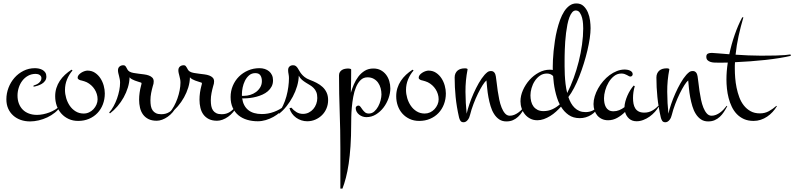

<svg xmlns="http://www.w3.org/2000/svg" viewBox="-20 -688 4625 1118"><path d="M333 -69.8Q320.3 -48.8 300 -32.5Q279.8 -16.1 255.6 -4.6Q231.4 6.8 205.3 12.9Q179.2 19 155.3 19Q126 19 100.8 10.3Q75.7 1.5 56.9 -15.4Q38.1 -32.2 27.6 -55.9Q17.1 -79.6 17.1 -109.9Q17.1 -144 29.5 -176.8Q42 -209.5 64.2 -234.9Q86.4 -260.3 116.9 -275.6Q147.5 -291 183.1 -291Q194.8 -291 206.5 -288.6Q218.3 -286.1 228 -280.5Q237.8 -274.9 243.9 -265.6Q250 -256.3 250 -242.2Q250 -228 242.7 -217.5Q235.4 -207 224.1 -200.2Q212.9 -193.4 200 -189.2Q187 -185.1 175.3 -183.1V-189.9Q182.1 -191.9 190.2 -195.3Q198.2 -198.7 205.1 -204.1Q211.9 -209.5 216.6 -216.8Q221.2 -224.1 221.2 -232.9Q221.2 -239.7 218 -244.4Q214.8 -249 210.2 -252Q205.6 -254.9 199.7 -256.3Q193.8 -257.8 188 -257.8Q163.1 -257.8 143.3 -246.8Q123.5 -235.8 109.9 -217.8Q96.2 -199.7 89.1 -177.2Q82 -154.8 82 -131.8Q82 -105.5 90.1 -84.7Q98.1 -64 112.8 -49.3Q127.4 -34.7 148.4 -26.9Q169.4 -19 195.3 -19Q211.9 -19 230.7 -22.7Q249.5 -26.4 267.3 -33.2Q285.2 -40 301.3 -49.8Q317.4 -59.6 329.1 -71.8Z M590.3 -144Q590.3 -109.9 579.1 -80.6Q567.9 -51.3 547.4 -29.8Q526.9 -8.3 498.3 3.9Q469.7 16.1 435.1 16.1Q404.3 16.1 379.6 4.6Q355 -6.8 337.4 -26.4Q319.8 -45.9 310.5 -72Q301.3 -98.1 301.3 -127.9Q301.3 -152.8 308.3 -175.3Q315.4 -197.8 328.1 -217Q340.8 -236.3 358.4 -252.7Q376 -269 396.5 -282.2L402.3 -277.8Q381.8 -253.9 370.1 -225.1Q358.4 -196.3 358.4 -164.1Q358.4 -140.6 365.5 -116.5Q372.6 -92.3 386.2 -72.3Q399.9 -52.2 420.4 -39.6Q440.9 -26.9 467.3 -26.9Q483.9 -26.9 498.5 -33.7Q513.2 -40.5 524.2 -52.2Q535.2 -64 541.7 -78.9Q548.3 -93.8 548.3 -109.9Q548.3 -125.5 543.7 -140.4Q539.1 -155.3 530.8 -168.2Q522.5 -181.2 510.7 -191.7Q499 -202.1 485.4 -209Q477.5 -212.9 470.5 -214.8Q463.4 -216.8 455.1 -219.2Q451.7 -219.7 447.8 -220.9Q443.8 -222.2 440.4 -223.9Q437 -225.6 434.6 -228.5Q432.1 -231.4 432.1 -235.8Q432.1 -244.6 438.5 -252Q444.8 -259.3 453.6 -264.9Q462.4 -270.5 472.2 -273.7Q481.9 -276.9 489.3 -276.9Q514.2 -276.9 533.2 -264.2Q552.2 -251.5 564.9 -231.9Q577.6 -212.4 584 -189Q590.3 -165.5 590.3 -144Z M1007.8 -69.8Q999 -50.3 985.6 -34.7Q972.2 -19 956.5 -8.1Q940.9 2.9 924.3 9Q907.7 15.1 892.6 15.1Q864.3 15.1 844.7 5.4Q825.2 -4.4 813 -21Q800.8 -37.6 795.4 -60.1Q790 -82.5 790 -107.9Q790 -127.4 793 -148.4Q795.9 -169.4 801.3 -189Q802.2 -191.9 803.2 -196Q804.2 -200.2 804.2 -203.1Q804.2 -205.6 801.3 -207Q793 -210 783.7 -212.6Q774.4 -215.3 765.4 -218.8Q756.3 -222.2 748.3 -226.6Q740.2 -231 734.4 -237.8Q733.9 -208.5 724.6 -178.5Q715.3 -148.4 700 -120.8Q684.6 -93.3 664.1 -69.3Q643.6 -45.4 620.6 -27.8L615.7 -32.7Q629.9 -48.3 641.6 -69.8Q653.3 -91.3 661.6 -114.7Q669.9 -138.2 674.6 -162.1Q679.2 -186 679.2 -207Q679.2 -217.8 677.2 -227.3Q675.3 -236.8 673.1 -245.6Q670.9 -254.4 668.9 -262.5Q667 -270.5 667 -278.8Q667 -292.5 675.8 -300.3Q684.6 -308.1 698.2 -308.1Q705.6 -308.1 709.5 -304Q713.4 -299.8 716.3 -293.9Q719.2 -288.1 723.1 -281.7Q727.1 -275.4 734.4 -271Q743.7 -265.6 757.8 -263.2Q772 -260.7 787.6 -258.8Q803.2 -256.8 818.8 -254.9Q834.5 -252.9 846.9 -248.3Q859.4 -243.7 867.2 -235.6Q875 -227.5 875 -213.9Q875 -207 873.8 -200.4Q872.6 -193.8 870.1 -188Q864.3 -167.5 860.1 -146.2Q856 -125 856 -104Q856 -85.9 858.6 -71Q861.3 -56.2 868.7 -45.4Q876 -34.7 888.2 -28.8Q900.4 -22.9 919.4 -22.9Q946.8 -22.9 967.3 -36.4Q987.8 -49.8 1003.4 -71.8Z M1359.4 -69.8Q1350.6 -50.3 1337.2 -34.7Q1323.7 -19 1308.1 -8.1Q1292.5 2.9 1275.9 9Q1259.3 15.1 1244.1 15.1Q1215.8 15.1 1196.3 5.4Q1176.8 -4.4 1164.6 -21Q1152.3 -37.6 1147 -60.1Q1141.6 -82.5 1141.6 -107.9Q1141.6 -127.4 1144.5 -148.4Q1147.5 -169.4 1152.8 -189Q1153.8 -191.9 1154.8 -196Q1155.8 -200.2 1155.8 -203.1Q1155.8 -205.6 1152.8 -207Q1144.5 -210 1135.3 -212.6Q1126 -215.3 1116.9 -218.8Q1107.9 -222.2 1099.9 -226.6Q1091.8 -231 1085.9 -237.8Q1085.4 -208.5 1076.2 -178.5Q1066.9 -148.4 1051.5 -120.8Q1036.1 -93.3 1015.6 -69.3Q995.1 -45.4 972.2 -27.8L967.3 -32.7Q981.4 -48.3 993.2 -69.8Q1004.9 -91.3 1013.2 -114.7Q1021.5 -138.2 1026.1 -162.1Q1030.8 -186 1030.8 -207Q1030.8 -217.8 1028.8 -227.3Q1026.9 -236.8 1024.7 -245.6Q1022.5 -254.4 1020.5 -262.5Q1018.6 -270.5 1018.6 -278.8Q1018.6 -292.5 1027.3 -300.3Q1036.1 -308.1 1049.8 -308.1Q1057.1 -308.1 1061 -304Q1064.9 -299.8 1067.9 -293.9Q1070.8 -288.1 1074.7 -281.7Q1078.6 -275.4 1085.9 -271Q1095.2 -265.6 1109.4 -263.2Q1123.5 -260.7 1139.2 -258.8Q1154.8 -256.8 1170.4 -254.9Q1186 -252.9 1198.5 -248.3Q1210.9 -243.7 1218.8 -235.6Q1226.6 -227.5 1226.6 -213.9Q1226.6 -207 1225.3 -200.4Q1224.1 -193.8 1221.7 -188Q1215.8 -167.5 1211.7 -146.2Q1207.5 -125 1207.5 -104Q1207.5 -85.9 1210.2 -71Q1212.9 -56.2 1220.2 -45.4Q1227.5 -34.7 1239.7 -28.8Q1252 -22.9 1271 -22.9Q1298.3 -22.9 1318.8 -36.4Q1339.4 -49.8 1355 -71.8Z M1641.6 -69.8Q1628.9 -51.3 1611.1 -35.2Q1593.3 -19 1572 -7.3Q1550.8 4.4 1527.6 11.2Q1504.4 18.1 1481 18.1Q1447.8 18.1 1418.9 9.5Q1390.1 1 1368.7 -16.6Q1347.2 -34.2 1335 -60.8Q1322.8 -87.4 1322.8 -123Q1322.8 -158.2 1335.7 -188.7Q1348.6 -219.2 1371.3 -241.9Q1394 -264.6 1424.8 -277.8Q1455.6 -291 1490.7 -291Q1507.3 -291 1521.7 -286.4Q1536.1 -281.7 1546.9 -272.7Q1557.6 -263.7 1563.7 -250.5Q1569.8 -237.3 1569.8 -220.2Q1569.8 -199.7 1561.5 -184.1Q1553.2 -168.5 1539.6 -156.7Q1525.9 -145 1508.5 -137.2Q1491.2 -129.4 1472.4 -124.5Q1453.6 -119.6 1435.3 -117.4Q1417 -115.2 1401.9 -115.2H1390.1Q1396.5 -70.8 1425.3 -47.4Q1454.1 -23.9 1504.9 -23.9Q1541 -23.9 1575.4 -36.6Q1609.9 -49.3 1637.7 -71.8ZM1388.7 -129.9H1400.9Q1418.5 -129.9 1437 -135.5Q1455.6 -141.1 1470.5 -152.1Q1485.4 -163.1 1495.1 -179.2Q1504.9 -195.3 1504.9 -215.8Q1504.9 -235.8 1496.3 -249Q1487.8 -262.2 1466.8 -262.2Q1445.3 -262.2 1430.4 -249.3Q1415.5 -236.3 1406.2 -217.5Q1397 -198.7 1392.8 -178Q1388.7 -157.2 1388.7 -141.1Z M1890.6 -105Q1890.6 -79.6 1881.3 -57.1Q1872.1 -34.7 1855.5 -18.1Q1838.9 -1.5 1816.7 8.3Q1794.4 18.1 1768.6 18.1Q1751.5 18.1 1734.9 12.7Q1718.3 7.3 1704.3 -2.7Q1690.4 -12.7 1680.2 -26.9Q1669.9 -41 1665.5 -58.1L1676.8 -61Q1689.5 -45.4 1706.3 -35.2Q1723.1 -24.9 1744.6 -24.9Q1762.7 -24.9 1778.1 -32.7Q1793.5 -40.5 1804.4 -53.2Q1815.4 -65.9 1821.5 -82.8Q1827.6 -99.6 1827.6 -117.2Q1827.6 -138.2 1821.8 -152.1Q1815.9 -166 1806.4 -175.5Q1796.9 -185.1 1785.2 -192.1Q1773.4 -199.2 1761.5 -206.5Q1749.5 -213.9 1738.5 -223.1Q1727.5 -232.4 1719.7 -247.1Q1719.2 -218.3 1710 -186.5Q1700.7 -154.8 1684.8 -125Q1668.9 -95.2 1648.4 -69.3Q1627.9 -43.5 1605 -25.9L1601.1 -32.7Q1616.7 -49.3 1628.4 -74.2Q1640.1 -99.1 1647.7 -126.7Q1655.3 -154.3 1658.9 -182.1Q1662.6 -210 1662.6 -232.9Q1662.6 -245.1 1660.2 -256.8Q1657.7 -268.6 1657.7 -279.8Q1657.7 -293.5 1665.8 -300.8Q1673.8 -308.1 1686.5 -308.1Q1696.3 -308.1 1702.1 -303.7Q1708 -299.3 1712.9 -292.2Q1717.8 -285.2 1722.7 -276.1Q1727.5 -267.1 1735.1 -257.6Q1742.7 -248 1754.2 -239Q1765.6 -230 1783.7 -223.1Q1804.7 -215.3 1824 -205.3Q1843.3 -195.3 1858.2 -181.6Q1873 -168 1881.8 -149.2Q1890.6 -130.4 1890.6 -105Z M2252.9 -172.9Q2252.9 -145.5 2242.4 -116Q2231.9 -86.4 2213.4 -62Q2194.8 -37.6 2169.2 -21.7Q2143.6 -5.9 2113.3 -5.9Q2102.5 -5.9 2091.6 -9.5Q2080.6 -13.2 2071.5 -20.3Q2062.5 -27.3 2056.9 -37.1Q2051.3 -46.9 2051.3 -59.1Q2051.3 -64.9 2056.2 -69.1Q2061 -73.2 2066.9 -73.2Q2074.2 -73.2 2079.3 -65.9Q2084.5 -58.6 2090.6 -50Q2096.7 -41.5 2105.2 -34.2Q2113.8 -26.9 2127.9 -26.9Q2145.5 -26.9 2159.2 -38.8Q2172.9 -50.8 2182.1 -67.9Q2191.4 -85 2196.3 -104.2Q2201.2 -123.5 2201.2 -138.2Q2201.2 -156.7 2196.3 -174.8Q2191.4 -192.9 2181.4 -206.8Q2171.4 -220.7 2156 -229.2Q2140.6 -237.8 2120.1 -237.8Q2096.2 -237.8 2079.8 -221.7Q2063.5 -205.6 2053 -180.4Q2042.5 -155.3 2036.9 -124Q2031.2 -92.8 2028.6 -62.3Q2025.9 -31.7 2025.4 -5.9Q2024.9 20 2024.9 35.2Q2024.9 106 2021 162.8Q2017.1 219.7 2010.3 265.6Q2003.4 311.5 1994.1 346.9Q1984.9 382.3 1974.1 410.2H1961.9V176.8Q1961.9 69.8 1958 -35.9Q1954.1 -141.6 1954.1 -249Q1954.1 -260.3 1958.7 -267.8Q1963.4 -275.4 1970.9 -280.3Q1978.5 -285.2 1988.3 -287.1Q1998 -289.1 2008.3 -289.1Q2011.2 -289.1 2018.1 -287.8Q2024.9 -286.6 2024.9 -282.2Q2024.9 -248 2024.4 -214.8Q2023.9 -181.6 2022.9 -147.9Q2029.8 -171.4 2040.5 -196.5Q2051.3 -221.7 2066.9 -242.2Q2082.5 -262.7 2104 -275.9Q2125.5 -289.1 2154.3 -289.1Q2178.7 -289.1 2197 -279.3Q2215.3 -269.5 2227.8 -253.4Q2240.2 -237.3 2246.6 -216.3Q2252.9 -195.3 2252.9 -172.9Z M2576.2 -144Q2576.2 -109.9 2564.9 -80.6Q2553.7 -51.3 2533.2 -29.8Q2512.7 -8.3 2484.1 3.9Q2455.6 16.1 2420.9 16.1Q2390.1 16.1 2365.5 4.6Q2340.8 -6.8 2323.2 -26.4Q2305.7 -45.9 2296.4 -72Q2287.1 -98.1 2287.1 -127.9Q2287.1 -152.8 2294.2 -175.3Q2301.3 -197.8 2314 -217Q2326.7 -236.3 2344.2 -252.7Q2361.8 -269 2382.3 -282.2L2388.2 -277.8Q2367.7 -253.9 2356 -225.1Q2344.2 -196.3 2344.2 -164.1Q2344.2 -140.6 2351.3 -116.5Q2358.4 -92.3 2372.1 -72.3Q2385.7 -52.2 2406.2 -39.6Q2426.8 -26.9 2453.1 -26.9Q2469.7 -26.9 2484.4 -33.7Q2499 -40.5 2510 -52.2Q2521 -64 2527.6 -78.9Q2534.2 -93.8 2534.2 -109.9Q2534.2 -125.5 2529.5 -140.4Q2524.9 -155.3 2516.6 -168.2Q2508.3 -181.2 2496.6 -191.7Q2484.9 -202.1 2471.2 -209Q2463.4 -212.9 2456.3 -214.8Q2449.2 -216.8 2440.9 -219.2Q2437.5 -219.7 2433.6 -220.9Q2429.7 -222.2 2426.3 -223.9Q2422.9 -225.6 2420.4 -228.5Q2418 -231.4 2418 -235.8Q2418 -244.6 2424.3 -252Q2430.7 -259.3 2439.5 -264.9Q2448.2 -270.5 2458 -273.7Q2467.8 -276.9 2475.1 -276.9Q2500 -276.9 2519 -264.2Q2538.1 -251.5 2550.8 -231.9Q2563.5 -212.4 2569.8 -189Q2576.2 -165.5 2576.2 -144Z M3040 -69.8Q3030.8 -52.2 3020.3 -36.1Q3009.8 -20 2996.6 -7.8Q2983.4 4.4 2966.8 11.7Q2950.2 19 2928.7 19Q2904.3 19 2886.7 7.1Q2869.1 -4.9 2856.7 -24.7Q2844.2 -44.4 2836.7 -69.8Q2829.1 -95.2 2824.2 -121.6Q2819.3 -147.9 2816.9 -173.6Q2814.5 -199.2 2812.5 -219.7Q2803.2 -212.4 2790 -191.7Q2776.9 -170.9 2763.2 -143.1Q2749.5 -115.2 2737.1 -82.5Q2724.6 -49.8 2716.8 -18.1Q2715.3 -11.2 2712.2 -3.9Q2709 3.4 2704.3 9.5Q2699.7 15.6 2693.4 19.8Q2687 23.9 2679.2 23.9Q2666.5 23.9 2660.9 15.1Q2655.3 6.3 2652.8 -4.9Q2638.7 -66.9 2633.1 -123.5Q2627.4 -180.2 2627.4 -236.8Q2627.4 -250.5 2632.1 -260.5Q2636.7 -270.5 2644.5 -277.1Q2652.3 -283.7 2663.1 -286.9Q2673.8 -290 2685.5 -290Q2687 -290 2690.2 -290Q2693.4 -290 2696.3 -289.3Q2699.2 -288.6 2701.2 -287.1Q2703.1 -285.6 2702.6 -283.2Q2689.9 -219.2 2690.4 -153.1Q2690.9 -86.9 2697.3 -25.9Q2702.6 -50.3 2713.1 -81.3Q2723.6 -112.3 2737.5 -143.8Q2751.5 -175.3 2767.8 -203.9Q2784.2 -232.4 2801.3 -252Q2809.6 -261.2 2818.1 -267.8Q2826.7 -274.4 2839.4 -274.4Q2846.7 -274.4 2851.6 -271.5Q2856.4 -268.6 2859.6 -264.2Q2862.8 -259.8 2864.5 -254.2Q2866.2 -248.5 2867.2 -243.2Q2869.6 -229 2872.1 -206.5Q2874.5 -184.1 2878.2 -158.7Q2881.8 -133.3 2887.2 -107.7Q2892.6 -82 2900.9 -61.3Q2909.2 -40.5 2920.9 -27.3Q2932.6 -14.2 2948.7 -14.2Q2961.9 -14.2 2974.4 -19.3Q2986.8 -24.4 2998 -32.5Q3009.3 -40.5 3019 -51Q3028.8 -61.5 3036.6 -71.8Z M3467.8 -69.8Q3460 -53.7 3448.2 -40.8Q3436.5 -27.8 3421.9 -18.8Q3407.2 -9.8 3390.6 -4.9Q3374 0 3356 0Q3317.9 0 3291.3 -18.6Q3264.6 -37.1 3246.6 -66.9Q3233.4 -52.2 3217.5 -37.8Q3201.7 -23.4 3183.8 -12.5Q3166 -1.5 3147 5.4Q3127.9 12.2 3108.9 12.2Q3085.9 12.2 3067.9 2.9Q3049.8 -6.3 3037.1 -21.7Q3024.4 -37.1 3017.6 -56.9Q3010.7 -76.7 3010.7 -98.1Q3010.7 -130.4 3025.1 -163.1Q3039.6 -195.8 3063.2 -222.4Q3086.9 -249 3117.7 -265.6Q3148.4 -282.2 3181.6 -282.2Q3191.4 -282.2 3198.7 -280.3V-300.8Q3198.7 -314.9 3199.7 -338.4Q3200.7 -361.8 3203.6 -390.4Q3206.5 -418.9 3211.2 -450.4Q3215.8 -481.9 3223.4 -512.9Q3231 -543.9 3241.2 -572Q3251.5 -600.1 3265.1 -621.3Q3278.8 -642.6 3296.4 -655.3Q3314 -668 3335.9 -668Q3361.8 -668 3377.9 -652.8Q3394 -637.7 3403.3 -615.5Q3412.6 -593.3 3415.8 -568.4Q3418.9 -543.5 3418.9 -523.9Q3418.9 -498.5 3414.1 -465.1Q3409.2 -431.6 3400.4 -394.3Q3391.6 -356.9 3379.4 -317.9Q3367.2 -278.8 3353 -242.7Q3338.9 -206.5 3322.5 -175.5Q3306.2 -144.5 3289.6 -123Q3295.9 -104 3304.9 -87.9Q3314 -71.8 3326.2 -60.1Q3338.4 -48.3 3354 -41.7Q3369.6 -35.2 3389.6 -35.2Q3435.5 -35.2 3464.8 -71.8ZM3267.6 -341.8Q3267.6 -324.2 3267.6 -301Q3267.6 -277.8 3268.8 -252Q3270 -226.1 3273.2 -199Q3276.4 -171.9 3282.7 -146.5Q3303.2 -186 3320.3 -233.2Q3337.4 -280.3 3349.9 -329.8Q3362.3 -379.4 3369.1 -428.7Q3376 -478 3376 -522Q3376 -531.2 3375 -548.8Q3374 -566.4 3369.6 -583.7Q3365.2 -601.1 3356.4 -614Q3347.7 -627 3332.5 -627Q3320.8 -627 3311.5 -616Q3302.2 -605 3295.4 -586.7Q3288.6 -568.4 3283.9 -544.9Q3279.3 -521.5 3276.1 -496.1Q3272.9 -470.7 3271.2 -445.8Q3269.5 -420.9 3268.8 -399.7Q3268.1 -378.4 3267.8 -363Q3267.6 -347.7 3267.6 -341.8ZM3144.5 -41Q3172.4 -41 3196 -51.8Q3219.7 -62.5 3239.3 -80.1Q3230 -98.1 3223.4 -118.9Q3216.8 -139.6 3212.2 -160.9Q3207.5 -182.1 3204.8 -203.6Q3202.1 -225.1 3200.7 -245.1Q3194.8 -251.5 3186 -255.6Q3177.2 -259.8 3164.6 -259.8Q3141.6 -259.8 3123.8 -247.3Q3106 -234.9 3093.8 -216.1Q3081.5 -197.3 3075.2 -175Q3068.8 -152.8 3068.8 -132.8Q3068.8 -114.3 3073 -97.4Q3077.1 -80.6 3086.4 -68.1Q3095.7 -55.7 3110.1 -48.3Q3124.5 -41 3144.5 -41Z M3664.1 -255.9Q3664.1 -250.5 3660.2 -246.3Q3656.2 -242.2 3650.9 -242.2Q3646.5 -242.2 3641.6 -244.9Q3636.7 -247.6 3630.6 -251Q3624.5 -254.4 3616.5 -257.1Q3608.4 -259.8 3598.1 -259.8Q3574.2 -259.8 3555.4 -244.9Q3536.6 -230 3523.7 -208Q3510.7 -186 3503.9 -161.1Q3497.1 -136.2 3497.1 -116.2Q3497.1 -102.1 3499.5 -88.6Q3502 -75.2 3508.1 -64.2Q3514.2 -53.2 3524.9 -46.6Q3535.6 -40 3552.2 -40Q3569.8 -40 3585.9 -46.6Q3602.1 -53.2 3616.2 -64Q3616.7 -79.6 3621.3 -96.9Q3626 -114.3 3633.3 -131.1Q3640.6 -147.9 3650.1 -163.1Q3659.7 -178.2 3669.9 -189.9L3676.3 -186Q3670.9 -169.4 3668.5 -151.9Q3666 -134.3 3666 -117.2Q3666 -99.6 3668.9 -84Q3671.9 -68.4 3679.2 -56.9Q3686.5 -45.4 3699.2 -38.8Q3711.9 -32.2 3731.9 -32.2Q3756.3 -32.2 3776.9 -43.5Q3797.4 -54.7 3813 -71.8L3816.9 -69.8Q3808.1 -52.7 3793.9 -37.1Q3779.8 -21.5 3762.5 -9Q3745.1 3.4 3725.6 10.7Q3706.1 18.1 3687 18.1Q3660.2 18.1 3643.1 2.7Q3626 -12.7 3619.6 -36.1Q3599.1 -15.6 3574 -1.7Q3548.8 12.2 3521 12.2Q3500.5 12.2 3484.6 4.6Q3468.8 -2.9 3458 -15.6Q3447.3 -28.3 3441.7 -45.7Q3436 -63 3436 -82Q3436 -104 3443.1 -127.2Q3450.2 -150.4 3462.6 -172.9Q3475.1 -195.3 3492.2 -215.3Q3509.3 -235.4 3529.5 -250.5Q3549.8 -265.6 3572.3 -274.4Q3594.7 -283.2 3618.2 -283.2Q3623.5 -283.2 3631.3 -282Q3639.2 -280.8 3646.5 -277.8Q3653.8 -274.9 3658.9 -269.5Q3664.1 -264.2 3664.1 -255.9Z M4214.8 -69.8Q4205.6 -52.2 4195.1 -36.1Q4184.6 -20 4171.4 -7.8Q4158.2 4.4 4141.6 11.7Q4125 19 4103.5 19Q4079.1 19 4061.5 7.1Q4043.9 -4.9 4031.5 -24.7Q4019 -44.4 4011.5 -69.8Q4003.9 -95.2 3999 -121.6Q3994.1 -147.9 3991.7 -173.6Q3989.3 -199.2 3987.3 -219.7Q3978 -212.4 3964.8 -191.7Q3951.7 -170.9 3938 -143.1Q3924.3 -115.2 3911.9 -82.5Q3899.4 -49.8 3891.6 -18.1Q3890.1 -11.2 3887 -3.9Q3883.8 3.4 3879.2 9.5Q3874.5 15.6 3868.2 19.8Q3861.8 23.9 3854 23.9Q3841.3 23.9 3835.7 15.1Q3830.1 6.3 3827.6 -4.9Q3813.5 -66.9 3807.9 -123.5Q3802.2 -180.2 3802.2 -236.8Q3802.2 -250.5 3806.9 -260.5Q3811.5 -270.5 3819.3 -277.1Q3827.1 -283.7 3837.9 -286.9Q3848.6 -290 3860.4 -290Q3861.8 -290 3865 -290Q3868.2 -290 3871.1 -289.3Q3874 -288.6 3876 -287.1Q3877.9 -285.6 3877.4 -283.2Q3864.7 -219.2 3865.2 -153.1Q3865.7 -86.9 3872.1 -25.9Q3877.4 -50.3 3887.9 -81.3Q3898.4 -112.3 3912.4 -143.8Q3926.3 -175.3 3942.6 -203.9Q3959 -232.4 3976.1 -252Q3984.4 -261.2 3992.9 -267.8Q4001.5 -274.4 4014.2 -274.4Q4021.5 -274.4 4026.4 -271.5Q4031.2 -268.6 4034.4 -264.2Q4037.6 -259.8 4039.3 -254.2Q4041 -248.5 4042 -243.2Q4044.4 -229 4046.9 -206.5Q4049.3 -184.1 4053 -158.7Q4056.6 -133.3 4062 -107.7Q4067.4 -82 4075.7 -61.3Q4084 -40.5 4095.7 -27.3Q4107.4 -14.2 4123.5 -14.2Q4136.7 -14.2 4149.2 -19.3Q4161.6 -24.4 4172.9 -32.5Q4184.1 -40.5 4193.8 -51Q4203.6 -61.5 4211.4 -71.8Z M4503.9 -69.8Q4493.2 -51.8 4478.8 -36.1Q4464.4 -20.5 4447 -8.8Q4429.7 2.9 4409.7 9.5Q4389.6 16.1 4368.2 16.1Q4336.4 16.1 4312.3 5.4Q4288.1 -5.4 4270.5 -23.7Q4252.9 -42 4241.2 -66.4Q4229.5 -90.8 4222.7 -117.4Q4215.8 -144 4212.9 -171.9Q4210 -199.7 4210 -225.1Q4210 -248.5 4211.9 -273.2Q4213.9 -297.9 4217.8 -323.7Q4202.6 -323.2 4188.2 -323.2Q4173.8 -323.2 4159.7 -323.2Q4150.4 -323.2 4138.7 -323.7Q4127 -324.2 4116.7 -327.6Q4106.4 -331.1 4099.6 -337.9Q4092.8 -344.7 4092.8 -357.9Q4092.8 -365.2 4095.5 -369.6Q4098.1 -374 4102.8 -376.2Q4107.4 -378.4 4113.5 -379.2Q4119.6 -379.9 4126 -379.9Q4133.3 -379.9 4160.6 -377.4Q4188 -375 4226.6 -372.1Q4238.8 -429.7 4258.1 -485.4Q4277.3 -541 4301.8 -586.9H4308.6Q4293 -533.7 4281 -479.5Q4269 -425.3 4263.2 -369.6Q4298.8 -367.2 4336.7 -365.5Q4374.5 -363.8 4410.6 -363.8Q4463.9 -363.8 4497.1 -364.7Q4530.3 -365.7 4549.3 -367.2Q4571.8 -369.1 4583 -371.1L4585 -362.8Q4555.7 -356 4518.1 -349.9Q4480.5 -343.8 4438 -339.1Q4395.5 -334.5 4350.1 -331.1Q4304.7 -327.6 4259.8 -325.7Q4258.8 -315.9 4258.8 -305.9Q4258.8 -295.9 4258.8 -286.1Q4258.8 -262.7 4261 -234.4Q4263.2 -206.1 4269 -177.5Q4274.9 -148.9 4284.9 -121.8Q4294.9 -94.7 4311.3 -74Q4327.6 -53.2 4350.6 -40.5Q4373.5 -27.8 4404.8 -27.8Q4433.6 -27.8 4456.8 -40.5Q4480 -53.2 4501 -71.8Z"/></svg>

Font: Montez
Style: Regular
Weight: 400
Designer: Astigmatic (AOETI)
Foundry: Astigmatic (AOETI)
Version: Version 1.001